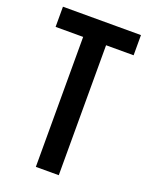

<svg xmlns="http://www.w3.org/2000/svg" viewBox="-136 -786 668 858"><g transform="rotate(20 198.0 -357.0)"><path d="M252 0V-618H383V-714H12V-618H143V0Z"/></g></svg>

Font: Noto Sans Display Condensed Medium
Style: Regular
Weight: 500
Width: 3
Designer: Monotype Design Team
Foundry: Monotype Imaging Inc.
Version: Version 1.900